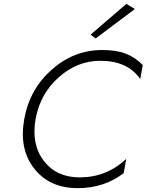

<svg xmlns="http://www.w3.org/2000/svg" viewBox="-20 -969 762 998"><path d="M165 -350Q142 -218 208 -132.5Q274 -47 394 -47Q534 -47 636 -143L623 -69Q521 9 384 9Q238 9 158 -92.5Q78 -194 106 -350Q134 -506 249.5 -607.5Q365 -709 511 -709Q585 -709 634 -690Q683 -671 722 -631L709 -558Q644 -653 501 -653Q382 -653 285.5 -567.5Q189 -482 165 -350ZM681 -922 477 -769 451 -789 637 -949Z"/></svg>

Font: Renner* Light
Style: Light Italic
Weight: 300
Italic angle: -10°
Version: Version 003.000 ; ttfautohint (v0.97) -l 8 -r 50 -G 200 -x 1